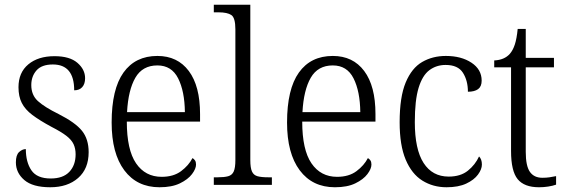

<svg xmlns="http://www.w3.org/2000/svg" viewBox="-20 -780 2388 810"><path d="M192 10Q118 10 82.5 -20.5Q47 -51 47 -95Q47 -126 60.5 -138.5Q74 -151 89 -151Q89 -96 112.5 -61.5Q136 -27 194 -27Q246 -27 272.5 -55Q299 -83 299 -129Q299 -153 290.5 -171.5Q282 -190 260 -207Q238 -224 197 -245Q147 -272 116.5 -295Q86 -318 72 -345.5Q58 -373 58 -412Q58 -474 99.5 -508.5Q141 -543 210 -543Q274 -543 306.5 -515Q339 -487 339 -450Q339 -426 327 -412.5Q315 -399 293 -399Q293 -508 203 -508Q156 -508 134 -483Q112 -458 112 -421Q112 -379 140 -353.5Q168 -328 227 -299Q298 -263 326 -228Q354 -193 354 -138Q354 -68 309.5 -29Q265 10 192 10Z M653 10Q558 10 504.5 -61.5Q451 -133 451 -263Q451 -404 501 -474Q551 -544 644 -544Q729 -544 776.5 -480.5Q824 -417 824 -299V-267H515Q515 -148 554 -91Q593 -34 662 -34Q712 -34 744 -58Q776 -82 792 -113Q798 -110 802.5 -103.5Q807 -97 807 -86Q807 -68 790 -45.5Q773 -23 739 -6.5Q705 10 653 10ZM760 -307Q759 -395 731.5 -449.5Q704 -504 644 -504Q581 -504 551 -452Q521 -400 516 -307Z M882 0V-32H898Q926 -32 942.5 -36.5Q959 -41 966 -56.5Q973 -72 973 -105V-656Q973 -705 956 -716.5Q939 -728 902 -728H882V-760H1036V-105Q1036 -72 1043 -56.5Q1050 -41 1066.5 -36.5Q1083 -32 1112 -32H1127V0Z M1393 10Q1298 10 1244.5 -61.5Q1191 -133 1191 -263Q1191 -404 1241 -474Q1291 -544 1384 -544Q1469 -544 1516.5 -480.5Q1564 -417 1564 -299V-267H1255Q1255 -148 1294 -91Q1333 -34 1402 -34Q1452 -34 1484 -58Q1516 -82 1532 -113Q1538 -110 1542.5 -103.5Q1547 -97 1547 -86Q1547 -68 1530 -45.5Q1513 -23 1479 -6.5Q1445 10 1393 10ZM1500 -307Q1499 -395 1471.5 -449.5Q1444 -504 1384 -504Q1321 -504 1291 -452Q1261 -400 1256 -307Z M1864 10Q1807 10 1762 -18Q1717 -46 1691.5 -106.5Q1666 -167 1666 -264Q1666 -371 1691.5 -432Q1717 -493 1761 -518.5Q1805 -544 1861 -544Q1926 -544 1969 -515.5Q2012 -487 2012 -440Q2012 -415 1997 -404Q1982 -393 1954 -393Q1954 -440 1933 -473Q1912 -506 1860 -506Q1821 -506 1791.5 -484Q1762 -462 1746 -409.5Q1730 -357 1730 -265Q1730 -150 1767 -92.5Q1804 -35 1873 -35Q1923 -35 1954 -60Q1985 -85 2001 -120Q2013 -108 2013 -86Q2013 -66 1996.5 -43.5Q1980 -21 1947 -5.5Q1914 10 1864 10Z M2254 10Q2192 10 2164 -24Q2136 -58 2136 -143V-496H2065V-525Q2108 -527 2131 -553Q2144 -568 2152 -592.5Q2160 -617 2164 -658H2198V-536H2317V-496H2198V-139Q2198 -80 2215.5 -55Q2233 -30 2268 -30Q2285 -30 2298 -32Q2311 -34 2326 -37V-1Q2312 4 2293 7Q2274 10 2254 10Z"/></svg>

Font: Noto Serif SemiCondensed Light
Style: Regular
Weight: 300
Width: 4
Designer: Monotype Design Team
Foundry: Monotype Imaging Inc.
Version: Version 2.013